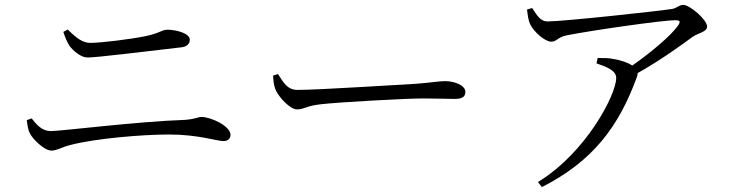

<svg xmlns="http://www.w3.org/2000/svg" viewBox="-20 -727 3040 788"><path d="M759 -564C759 -590 704 -605 667 -605C643 -605 637 -591 579 -579C517 -566 394 -551 351 -551C321 -551 296 -568 258 -606L240 -596C248 -571 255 -556 265 -539C282 -517 312 -491 340 -491C376 -491 562 -514 726 -533C748 -536 759 -548 759 -564ZM103 -179C114 -157 161 -109 191 -109C215 -109 232 -123 269 -132C372 -159 566 -175 674 -175C793 -175 871 -148 896 -148C915 -148 926 -157 926 -174C926 -209 847 -247 806 -247C794 -247 781 -238 738 -235C538 -228 232 -189 188 -189C153 -189 131 -214 110 -241L90 -234C93 -208 96 -192 103 -179Z M1101 -417C1102 -397 1103 -380 1110 -361C1124 -327 1171 -278 1199 -278C1228 -278 1239 -293 1296 -299C1371 -308 1652 -323 1715 -323C1776 -323 1811 -321 1846 -321C1880 -321 1890 -332 1890 -350C1890 -377 1845 -394 1807 -394C1781 -394 1753 -388 1686 -383C1640 -381 1290 -358 1201 -358C1159 -358 1143 -389 1121 -423Z M2143 -688C2146 -665 2148 -644 2156 -627C2171 -596 2217 -556 2242 -556C2266 -556 2267 -574 2306 -582C2418 -604 2702 -644 2750 -644C2771 -644 2775 -640 2762 -621C2733 -580 2652 -512 2575 -458C2557 -470 2529 -480 2497 -485C2479 -489 2462 -489 2433 -489L2428 -467C2472 -452 2509 -437 2509 -407C2509 -339 2386 -101 2188 20L2204 41C2415 -67 2519 -207 2594 -411C2596 -417 2597 -422 2597 -427C2688 -478 2777 -542 2820 -574C2842 -591 2882 -595 2882 -618C2882 -646 2811 -707 2784 -707C2767 -707 2758 -693 2737 -690C2679 -681 2291 -639 2227 -639C2198 -639 2184 -664 2164 -694Z"/></svg>

Font: Source Han Serif
Style: Regular
Weight: 400
Designer: Ryoko NISHIZUKA 西塚涼子 (kana & ideographs); Frank Grießhammer (Latin, Greek & Cyrillic); Wenlong ZHANG 张文龙 (bopomofo); San
Foundry: Adobe Systems Incorporated
Version: Version 1.001;PS 1.001;hotconv 16.6.54;makeotf.lib2.5.65590